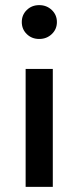

<svg xmlns="http://www.w3.org/2000/svg" viewBox="-20 -729 306 749"><path d="M84.5 -596Q65 -615 65 -643Q65 -671 84.5 -690Q104 -709 133 -709Q162 -709 182 -690Q202 -671 202 -643Q202 -615 182 -596Q162 -577 133 -577Q104 -577 84.5 -596ZM80 -460H186V0H80Z"/></svg>

Font: Renner* Medium
Style: Medium
Weight: 500
Version: Version 003.000 ; ttfautohint (v0.97) -l 8 -r 50 -G 200 -x 1